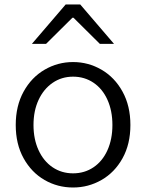

<svg xmlns="http://www.w3.org/2000/svg" viewBox="-20 -821 650 854"><path d="M50 -265Q50 -350 85 -413.5Q120 -477 178.5 -511Q237 -545 305 -545Q373 -545 431.5 -511Q490 -477 525 -413.5Q560 -350 560 -265Q560 -180 525 -117Q490 -54 431.5 -20.5Q373 13 305 13Q236 13 178 -20.5Q120 -54 85 -117Q50 -180 50 -265ZM480 -265Q480 -328 458 -377Q436 -426 396 -453Q356 -480 305 -480Q254 -480 214 -452.5Q174 -425 151.5 -376.5Q129 -328 129 -265Q129 -202 151.5 -153Q174 -104 214 -77Q254 -50 305 -50Q356 -50 396 -77Q436 -104 458 -153Q480 -202 480 -265ZM272 -801H337L487 -626H424L307 -742H302L185 -626H122Z"/></svg>

Font: Nebula Sans Book
Style: Regular
Weight: 400
Designer: Paul D. Hunt for Adobe (as Source Sans)
Foundry: Nebula Entertainment & Broadcasting LLC
Version: Version 1.010